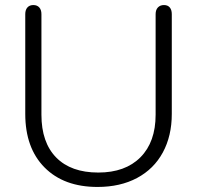

<svg xmlns="http://www.w3.org/2000/svg" viewBox="-20 -730 781 760"><path d="M80 -279V-674Q80 -691 88.5 -700.5Q97 -710 112 -710Q127 -710 135.5 -700.5Q144 -691 144 -674V-276Q144 -166 202.5 -106.5Q261 -47 369 -47Q476 -47 536 -107.5Q596 -168 596 -276V-674Q596 -691 605 -700.5Q614 -710 629 -710Q644 -710 652 -700.5Q660 -691 660 -674V-279Q660 -192 624.5 -126.5Q589 -61 522.5 -25.5Q456 10 366 10Q233 10 156.5 -67Q80 -144 80 -279Z"/></svg>

Font: Kodchasan Light
Style: Regular
Weight: 300
Version: Version 1.000; ttfautohint (v1.6)